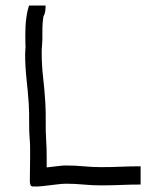

<svg xmlns="http://www.w3.org/2000/svg" viewBox="-20 -668 584 695"><path d="M99 7Q88 7 88 -12Q88 -34 88.5 -55Q89 -76 89 -97Q89 -108 89 -127Q89 -146 88 -157Q85 -191 85.5 -225Q86 -259 84 -293Q81 -337 76 -382Q71 -427 71 -473Q71 -481 72 -490Q73 -499 72 -507Q71 -547 72.5 -574.5Q74 -602 80 -630Q82 -638 83.5 -642.5Q85 -647 85 -648H145Q145 -627 141 -616.5Q137 -606 138 -613Q133 -585 133.5 -552.5Q134 -520 132 -502Q131 -495 131 -488Q131 -481 131 -473Q131 -432 136 -388.5Q141 -345 144 -298Q146 -261 145.5 -227.5Q145 -194 147 -163Q148 -153 148.5 -132Q149 -111 149 -97V-62Q168 -64 187 -66.5Q206 -69 218 -69Q251 -69 283 -66Q315 -63 346 -63Q381 -63 416.5 -64.5Q452 -66 489 -66V0Q454 0 418 1.5Q382 3 346 3Q314 3 282 0Q250 -3 218 -3Q205 -3 182 0Q159 3 136 5.5Q113 8 99 7Z"/></svg>

Font: Syne Tactile
Style: Regular
Weight: 400
Designer: Lucas Descroix
Foundry: Bonjour Monde
Version: Version 2.100; ttfautohint (v1.8.3)